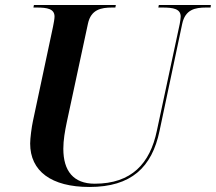

<svg xmlns="http://www.w3.org/2000/svg" viewBox="-20 -734 859 764"><path d="M336 10C502 10 585 -68 615 -214L705 -639C717 -696 756 -704 800 -704H818L819 -714H612L610 -704H627C669 -704 699 -699 699 -668C699 -662 697 -648 695 -638L604 -213C577 -84 504 -3 357 -3C272 -3 232 -54 232 -142C232 -176 238 -211 246 -249L330 -640C342 -696 382 -704 426 -704H439L441 -714H115L113 -704H126C168 -704 197 -699 197 -668C197 -660 194 -642 191 -628L111 -252C106 -229 100 -184 100 -163C100 -53 184 10 336 10Z"/></svg>

Font: Noto Serif Display SemiBold
Style: Italic
Weight: 600
Italic angle: -12°
Designer: Monotype Design Team
Foundry: Monotype Imaging Inc.
Version: Version 2.009